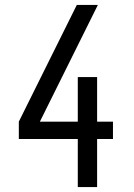

<svg xmlns="http://www.w3.org/2000/svg" viewBox="-20 -755 540 775"><path d="M294 0V-194H56V-264L290 -735H375L141 -264H294V-444H372V-264H436V-194H372V0Z"/></svg>

Font: Iosevka Web
Style: Regular
Weight: 400
Monospace: yes
Designer: Belleve Invis
Foundry: Belleve Invis
Version: Version 28.0.3; ttfautohint (v1.8.3)